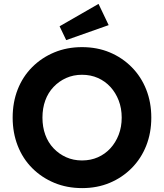

<svg xmlns="http://www.w3.org/2000/svg" viewBox="-20 -956 842 986"><path d="M45 -352Q45 -431 71 -497Q97 -563 145.5 -611.5Q194 -660 259 -687Q324 -714 401 -714Q479 -714 543.5 -687Q608 -660 656.5 -611Q705 -562 731 -496Q757 -430 757 -352Q757 -274 731 -208Q705 -142 656.5 -93Q608 -44 543.5 -17Q479 10 402 10Q324 10 259 -17Q194 -44 145.5 -92.5Q97 -141 71 -207.5Q45 -274 45 -352ZM605 -352Q605 -400 589.5 -440Q574 -480 547 -509.5Q520 -539 483 -555.5Q446 -572 401 -572Q357 -572 320 -555.5Q283 -539 255 -509.5Q227 -480 212.5 -440Q198 -400 198 -352Q198 -304 212.5 -264Q227 -224 255 -194.5Q283 -165 320 -148.5Q357 -132 401 -132Q446 -132 483 -148.5Q520 -165 547 -194.5Q574 -224 589.5 -264Q605 -304 605 -352ZM320 -750 286 -821 486 -936 538 -827Z"/></svg>

Font: Mach SemiBold
Style: Regular
Weight: 600
Version: Version 1.002